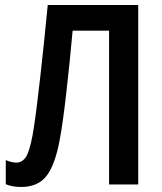

<svg xmlns="http://www.w3.org/2000/svg" viewBox="-20 -734 645 764"><path d="M414 0V-612H269Q258 -489 244 -366Q230 -243 218 -180Q200 -80 166 -35Q132 10 64 10Q28 10 3 -1V-97Q25 -87 45 -87Q74 -87 89 -120.5Q104 -154 115 -229Q125 -292 140.5 -430.5Q156 -569 170 -714H530V0Z"/></svg>

Font: Noto Sans Display Medium Narrow
Style: Regular
Weight: 500
Width: 4
Designer: Monotype Design team
Foundry: Monotype Imaging Inc.
Version: Version 1.000